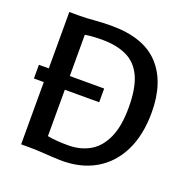

<svg xmlns="http://www.w3.org/2000/svg" viewBox="-134 -878 993 1013"><g transform="rotate(20 363.0 -371.5)"><path d="M88 0V-349.5H32.5V-426.5H88V-743H146Q181.5 -743 227.5 -747Q273.5 -751 323 -751Q504 -751 591 -656.8Q678 -562.5 678 -393Q678 -266 633.2 -175.5Q588.5 -85 506 -37.5Q423.5 10 311 8Q271.5 7 223 3.5Q174.5 0 136 0ZM206 -89Q230 -84 263.8 -81.8Q297.5 -79.5 328 -80Q394.5 -81 445.8 -111.5Q497 -142 526 -207Q555 -272 555 -376Q555 -483.5 526.5 -546.8Q498 -610 441.2 -637.5Q384.5 -665 300 -665Q271 -665 246.5 -663Q222 -661 206 -658V-426.5H399V-349.5H206Z"/></g></svg>

Font: Merriweather Sans
Style: Regular
Weight: 400
Designer: Eben Sorkin
Foundry: Eben Sorkin
Version: Version 1.008; ttfautohint (v1.7.19-72a1) -l 8 -r 50 -G 200 